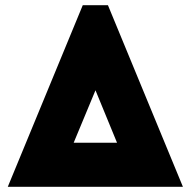

<svg xmlns="http://www.w3.org/2000/svg" viewBox="-20 -720 735 740"><path d="M299 -700 10 0H685L396 -700ZM348 -372 431 -170H264Z"/></svg>

Font: Unageo
Style: Black
Weight: 900
Designer: Richard Sepsi
Foundry: Richard Sepsi
Version: Version 2.000